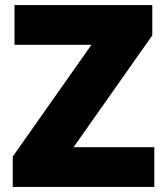

<svg xmlns="http://www.w3.org/2000/svg" viewBox="-20 -734 651 754"><path d="M586 0V-156H269L578 -595V-714H37V-558H339L30 -119V0Z"/></svg>

Font: Noto Sans Tamil Black
Style: Regular
Weight: 900
Designer: Jelle Bosma - Monotype Design Team
Foundry: Monotype Imaging Inc.
Version: Version 2.004